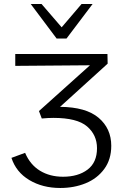

<svg xmlns="http://www.w3.org/2000/svg" viewBox="-20 -927 613 956"><path d="M37 -141 105 -166Q130 -107 179 -77Q228 -47 294 -47Q369 -47 416 -82.5Q463 -118 463 -189Q463 -255 413.5 -297.5Q364 -340 246 -340Q220 -340 188 -337L174 -374L428 -602L56 -599V-658H515L516 -610L279 -395Q408 -394 471 -340.5Q534 -287 534 -201Q534 -133 499 -85.5Q464 -38 406.5 -14.5Q349 9 280 9Q192 9 126 -30.5Q60 -70 37 -141ZM133 -907H187L287 -791L386 -907H441L311 -735H262Z"/></svg>

Font: LXGW Bright TC
Style: Regular
Weight: 400
Designer: Christian Thalmann (Catharsis Fonts)
Foundry: LXGW / Christian Thalmann (Catharsis Fonts) / Fontworks Inc.
Version: Version 5.501